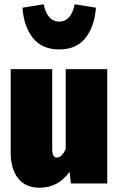

<svg xmlns="http://www.w3.org/2000/svg" viewBox="-20 -857 555 897"><path d="M481 0H311L305 -55Q253 20 165 20Q99 20 64.5 -24Q30 -68 30 -144V-534H224V-159Q224 -121 246 -121Q268 -121 287 -160V-534H481ZM85 -821 184 -837Q201 -756 257 -756Q312 -756 329 -837L428 -821Q422 -734 379.5 -680Q337 -626 257 -626Q176 -626 133.5 -680Q91 -734 85 -821Z"/></svg>

Font: Fira Sans Condensed Black
Style: Regular
Weight: 900
Width: 3
Designer: Carrois Corporate & Edenspiekermann AG
Foundry: Carrois Corporate GbR & Edenspiekermann AG
Version: Version 4.203